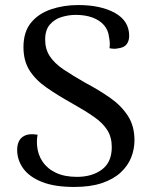

<svg xmlns="http://www.w3.org/2000/svg" viewBox="-20 -727 597 761"><path d="M274 14Q196 14 146 -6Q96 -26 72 -59.5Q48 -93 48 -133Q48 -153 55.5 -168Q63 -183 80.5 -190.5Q98 -198 129 -193Q127 -183 126.5 -172.5Q126 -162 127 -149Q130 -114 149 -86Q168 -58 202 -42Q236 -26 285 -26Q345 -26 384 -55Q423 -84 423 -144Q423 -183 405.5 -211Q388 -239 353 -263.5Q318 -288 268 -316Q209 -349 165 -379.5Q121 -410 97 -448Q73 -486 73 -540Q73 -600 102.5 -636.5Q132 -673 182 -690Q232 -707 290 -707Q380 -707 436 -675.5Q492 -644 492 -585Q492 -565 482 -551.5Q472 -538 446 -535Q432 -532 414 -536Q416 -548 415 -559.5Q414 -571 412 -581Q409 -608 392 -627.5Q375 -647 346.5 -657.5Q318 -668 280 -668Q252 -668 224 -659.5Q196 -651 177.5 -629.5Q159 -608 159 -570Q159 -532 177.5 -504Q196 -476 231.5 -452Q267 -428 318 -399Q371 -371 415.5 -340Q460 -309 486.5 -268.5Q513 -228 513 -171Q513 -136 500 -103Q487 -70 458.5 -43.5Q430 -17 384.5 -1.5Q339 14 274 14Z"/></svg>

Font: Arima Thin Medium
Style: Regular
Weight: 500
Version: Version 1.100